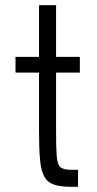

<svg xmlns="http://www.w3.org/2000/svg" viewBox="-20 -720 374 743"><path d="M131 -212V-439H40V-500H131V-700H197V-500H289V-439H197V-212Q197 -147 199.5 -115.5Q202 -84 213.5 -73.5Q225 -63 255 -63H282V3H257Q214 3 189 -5.5Q164 -14 151.5 -36.5Q139 -59 135 -101.5Q131 -144 131 -212Z"/></svg>

Font: Kulim Park Light
Style: Regular
Weight: 300
Designer: Noponies / Dale Sattler
Foundry: Noponies
Version: Version 1.000; ttfautohint (v1.8.3)